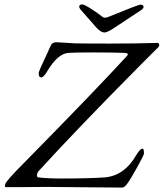

<svg xmlns="http://www.w3.org/2000/svg" viewBox="-20 -843 740 868"><path d="M614 -822Q629 -822 629 -812Q629 -806 622 -800L498 -718Q465 -696 453 -696Q436 -696 416 -718L344 -800Q338 -808 338 -812Q338 -823 352 -823Q361 -823 392 -803Q423 -783 443 -767Q452 -759 471 -767Q606 -822 614 -822ZM189 2Q170 2 132.5 2.5Q95 3 78 3H6Q3 3 2.5 -0.5Q2 -4 3 -8L4 -11Q9 -27 86 -104Q412 -435 552 -588Q567 -603 543 -604Q477 -606 408 -606Q314 -606 290 -604Q241 -601 193 -520Q177 -493 166 -493Q155 -493 155 -512Q155 -518 164.5 -539Q174 -560 188 -590Q202 -620 209 -636Q215 -652 235 -652Q243 -652 272.5 -650Q302 -648 319 -647Q367 -646 477 -646Q590 -646 693 -649Q698 -649 699.5 -642Q701 -635 697 -631L616 -550Q335 -267 155 -70Q149 -64 147.5 -53Q146 -42 153 -41Q196 -36 257 -36Q379 -36 454 -41Q543 -49 596 -142Q614 -171 624 -171Q631 -171 631 -150Q631 -142 600 -86.5Q569 -31 555 -12Q542 5 533 5Q477 5 352.5 3.5Q228 2 189 2Z"/></svg>

Font: EB Garamond 12
Style: Italic
Weight: 400
Italic angle: -17°
Version: Version 0.016; ttfautohint (v1.8.4)